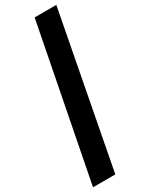

<svg xmlns="http://www.w3.org/2000/svg" viewBox="-297 -845 846 1089"><g transform="rotate(-30 126.5 -300.0)"><path d="M-42 200 153 -800H295L104 200Z"/></g></svg>

Font: Sansita One
Style: Regular
Weight: 400
Version: Version 1.002